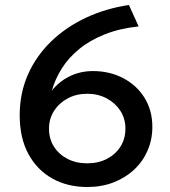

<svg xmlns="http://www.w3.org/2000/svg" viewBox="-20 -735 681 770"><path d="M330 15Q251 15 190 -19Q129 -53 94 -117.2Q59 -181.5 59 -272.5Q59 -361 92 -435.8Q125 -510.5 184.5 -568.2Q244 -626 323.8 -663.5Q403.5 -701 497 -715L536 -629Q459.5 -621 400 -597.2Q340.5 -573.5 297.8 -538.5Q255 -503.5 228 -460.8Q201 -418 188 -371.5Q216 -407.5 259 -428.8Q302 -450 352.5 -450Q420 -450 474.2 -421.5Q528.5 -393 559.8 -342.5Q591 -292 591 -226Q591 -175.5 572 -131.5Q553 -87.5 518 -54.8Q483 -22 435.2 -3.5Q387.5 15 330 15ZM330 -80Q374.5 -80 409 -98Q443.5 -116 463.2 -147.2Q483 -178.5 483 -219Q483 -259 462.8 -290.5Q442.5 -322 407.8 -340.5Q373 -359 330 -359Q286.5 -359 251.8 -340.5Q217 -322 196.8 -290.5Q176.5 -259 176.5 -219Q176.5 -178.5 196.2 -147.2Q216 -116 250.5 -98Q285 -80 330 -80Z"/></svg>

Font: Geologica Thin Roman
Style: Regular
Weight: 400
Version: Version 1.010;gftools[0.9.28]